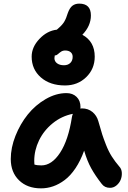

<svg xmlns="http://www.w3.org/2000/svg" viewBox="-20 -1014 703 1054"><path d="M336.9 -544.9Q254.9 -544.9 204.3 -589.1Q153.8 -633.3 153.8 -703.1Q153.8 -755.4 196.3 -800.3Q238.8 -845.2 292 -851.1Q293.5 -852.5 296.4 -855Q299.3 -857.4 300.8 -858.9Q322.3 -877.4 332.8 -895Q343.3 -912.6 352.1 -941.9Q362.3 -970.7 377.4 -982.4Q392.6 -994.1 415 -994.1Q479 -994.1 479 -929.2Q479 -871.6 432.1 -823.2Q500 -786.1 500 -703.1Q500 -635.7 453.1 -590.3Q406.2 -544.9 336.9 -544.9ZM278.8 -694.8Q278.8 -677.2 293.2 -666.5Q307.6 -655.8 331.1 -655.8Q353 -655.8 366 -668.5Q378.9 -681.2 378.9 -702.1Q378.9 -718.3 367.9 -727.5Q356.9 -736.8 337.9 -736.8Q324.7 -736.8 314.9 -730.2Q305.2 -723.6 297.9 -716.8Q290.5 -710 283.2 -710H280.8Q278.8 -700.2 278.8 -694.8ZM205.1 20Q129.9 20 84.5 -24.2Q39.1 -68.4 39.1 -141.1Q39.1 -203.1 64.9 -268.3Q90.8 -333.5 132.3 -385.3Q173.8 -437 230.7 -470Q287.6 -502.9 345.2 -502.9Q378.9 -502.9 400.4 -482.2Q421.9 -461.4 421.9 -425.8Q421.9 -419.9 420.9 -418Q423.8 -418.9 430.2 -418.9Q463.4 -418.9 487.3 -399.4Q511.2 -379.9 520 -348.1Q534.7 -296.4 541.3 -275.6Q547.9 -254.9 562 -218.8Q576.2 -182.6 593.5 -155.3Q610.8 -127.9 636.2 -98.1Q647.5 -85.9 648.7 -65.9Q649.9 -45.9 642.6 -27.6Q635.3 -9.3 619.4 3.9Q603.5 17.1 584 17.1Q554.2 17.1 538.1 -4.9Q502.4 -50.8 480.5 -90.6Q458.5 -130.4 441.9 -187Q421.9 -131.3 394.3 -90.3Q366.7 -49.3 335.4 -25.9Q304.2 -2.4 271.7 8.8Q239.3 20 205.1 20ZM168 -130.9Q168 -116.7 168.9 -110.8Q183.1 -106 207 -106Q264.2 -106 309.8 -175.5Q355.5 -245.1 375 -372.1Q376.5 -380.4 379.9 -389.2Q318.4 -377 269.5 -337.4Q220.7 -297.9 194.3 -243.4Q168 -189 168 -130.9Z"/></svg>

Font: Shantell Sans Bouncy
Style: Regular
Weight: 600
Designer: Stephen Nixon, Anya Danilova, Shantell Martin
Foundry: Arrow Type
Version: Version 1.006;[9816181b4]